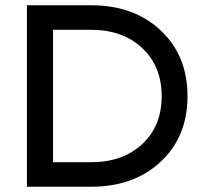

<svg xmlns="http://www.w3.org/2000/svg" viewBox="-20 -708 779 728"><path d="M82 -688H326Q488 -688 589.5 -592.5Q691 -497 691 -343Q691 -190 589.5 -95Q488 0 326 0H82ZM326 -595H181V-93H326Q445 -93 519 -161.5Q593 -230 593 -343Q593 -457 519 -526Q445 -595 326 -595Z"/></svg>

Font: Roundo Medium
Style: Regular
Weight: 500
Designer: Namrata Goyal (Gurmukhi), Shiva Nallaperumal (Latin)
Foundry: Indian Type Foundry
Version: Version 1.000;PS 1.0;hotconv 1.0.88;makeotf.lib2.5.647800